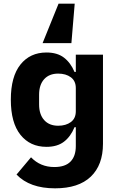

<svg xmlns="http://www.w3.org/2000/svg" viewBox="-20 -814 640 1046"><path d="M541 -31Q541 85 474.5 148.5Q408 212 280 212Q142 212 70 137L149 43Q200 96 276 96Q335 96 364 66.5Q393 37 393 -18V-121H386Q365 -70 328.5 -42Q292 -14 233 -14Q144 -14 91.5 -79.5Q39 -145 39 -271Q39 -397 91.5 -462.5Q144 -528 233 -528Q292 -528 328.5 -500Q365 -472 386 -422H393V-516H541ZM393 -208V-334Q393 -373 366 -393Q339 -413 297 -413Q248 -413 220.5 -382.5Q193 -352 193 -298V-245Q193 -191 220.5 -160Q248 -129 297 -129Q339 -129 366 -149Q393 -169 393 -208ZM299 -794H387L369 -579H212Z"/></svg>

Font: iA Writer Mono V
Style: Regular
Weight: 400
Designer: Mike Abbink, Paul van der Laan, Pieter van Rosmalen
Foundry: Bold Monday
Version: Version 2.000